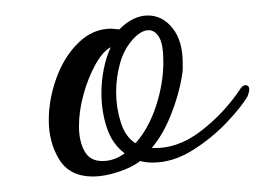

<svg xmlns="http://www.w3.org/2000/svg" viewBox="-20 -593 342 248"><path d="M100 -365Q70 -365 56.5 -387Q43 -409 43 -438Q43 -465 53 -492.5Q63 -520 81.5 -538Q100 -556 124 -556L134 -555Q152 -573 171 -573Q190 -573 203 -556.5Q216 -540 216 -512Q216 -508 216 -504Q216 -500 215 -495Q211 -470 200.5 -444Q190 -418 176 -402Q208 -400 238.5 -423Q269 -446 291 -479Q294 -483 297 -483Q302 -483 302 -477Q302 -475 300 -469Q292 -455 272.5 -434.5Q253 -414 228 -398.5Q203 -383 177 -383Q173 -383 169 -383.5Q165 -384 161 -385Q151 -377 133 -371Q115 -365 100 -365ZM155 -408Q172 -427 181.5 -456Q191 -485 191 -513Q191 -536 185.5 -545Q180 -554 172 -554Q162 -554 151 -541.5Q140 -529 135 -511Q130 -493 130 -474Q130 -454 136 -435Q142 -416 155 -408ZM112 -385Q128 -385 141 -395Q125 -407 118 -428Q111 -449 111 -473Q111 -488 114 -503.5Q117 -519 123 -532Q113 -527 103.5 -510Q94 -493 88 -471.5Q82 -450 82 -430Q82 -411 89 -398Q96 -385 112 -385Z"/></svg>

Font: Gwendolyn
Style: Bold
Weight: 700
Designer: Robert E. Leuschke
Foundry: Robert E. Leuschke
Version: Version 1.010; ttfautohint (v1.8.3)